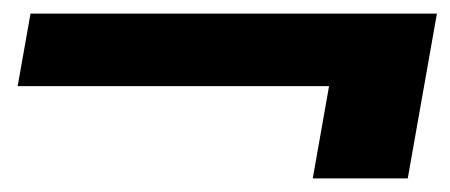

<svg xmlns="http://www.w3.org/2000/svg" viewBox="-20 -458 664 283"><path d="M441 -195 465 -331H6L25 -438H624L581 -195Z"/></svg>

Font: DM Sans ExtraBold
Style: Italic
Weight: 800
Italic angle: -10°
Designer: Colophon Foundry, Jonny Pinhorn
Foundry: Colophon Foundry
Version: Version 4.004;gftools[0.9.30]